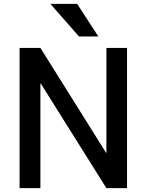

<svg xmlns="http://www.w3.org/2000/svg" viewBox="-20 -980 764 1000"><path d="M82 0V-730.5H190.4L532.2 -184.6H534.2V-730.5H641.6V0H534.2L192.4 -544.9H190.4V0ZM242.2 -960H381.8L492.2 -790H391.6Z"/></svg>

Font: GenEi M Gothic v2 Medium
Style: Regular
Weight: 500
Version: Version 2.0